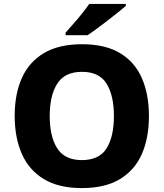

<svg xmlns="http://www.w3.org/2000/svg" viewBox="-20 -951 836 981"><path d="M741 -358Q741 -247 705 -164.5Q669 -82 593 -36Q517 10 398 10Q280 10 204 -36Q128 -82 91.5 -165Q55 -248 55 -359Q55 -470 91.5 -552Q128 -634 204 -679.5Q280 -725 399 -725Q518 -725 593.5 -679.5Q669 -634 705 -551.5Q741 -469 741 -358ZM234 -358Q234 -253 272.5 -193Q311 -133 398 -133Q487 -133 524.5 -193Q562 -253 562 -358Q562 -463 524.5 -523.5Q487 -584 399 -584Q311 -584 272.5 -523.5Q234 -463 234 -358ZM623 -921Q607 -907 582 -887Q557 -867 528.5 -845Q500 -823 473.5 -803.5Q447 -784 427 -771H315V-784Q331 -803 354 -828.5Q377 -854 399 -881.5Q421 -909 436 -931H623Z"/></svg>

Font: Noto Sans Gujarati UI ExtraBold
Style: Regular
Weight: 800
Designer: Jelle Bosma - Monotype Design Team, Universal Thirst
Foundry: Monotype Imaging Inc.
Version: Version 2.106; ttfautohint (v1.8.4.7-5d5b)